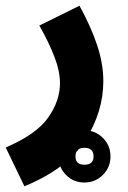

<svg xmlns="http://www.w3.org/2000/svg" viewBox="-56 -419 445 669"><path d="M29 230Q178 169 241 70Q304 -29 304 -136Q304 -197 282.5 -261.5Q261 -326 221 -399L81 -330Q114 -272 133.5 -221.5Q153 -171 153 -129Q153 -68 112 -9.5Q71 49 -36 95ZM238 217Q276 217 302.5 190.5Q329 164 329 126Q329 88 302.5 61.5Q276 35 238 35Q200 35 174 61.5Q148 88 148 126Q148 164 174 190.5Q200 217 238 217ZM238 155Q207 155 207 126Q207 96 238 96Q270 96 270 126Q270 155 238 155Z"/></svg>

Font: Noto Sans Arabic Condensed Extra
Style: Regular
Weight: 800
Width: 3
Designer: Nadine Chahine - Monotype Design Team
Foundry: Monotype Imaging Inc.
Version: Version 1.902